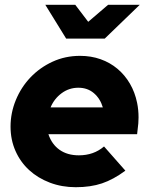

<svg xmlns="http://www.w3.org/2000/svg" viewBox="-20 -770 626 801"><path d="M24 0ZM503 -58Q453 -21 405.5 -5Q358 11 296 11Q238 11 188 -8Q138 -27 101.5 -60.5Q65 -94 44.5 -140.5Q24 -187 24 -242Q24 -299 46 -352.5Q68 -406 107 -447Q146 -488 199 -512.5Q252 -537 314 -537Q360 -537 399.5 -523Q439 -509 470 -483Q501 -457 522 -421Q543 -385 552 -341Q558 -312 558 -280Q558 -269 557 -255Q556 -241 552 -210H182Q196 -168 228.5 -145Q261 -122 309 -122Q371 -122 414 -159Q437 -133 458.5 -108.5Q480 -84 503 -58ZM307 -404Q268 -404 237 -381Q206 -358 191 -322H409Q398 -359 371.5 -381.5Q345 -404 307 -404ZM294 -750 348 -679 431 -750H563L417 -609H256L169 -750Z"/></svg>

Font: Rosa Sans Black
Style: Italic
Weight: 900
Italic angle: -12°
Designer: Pentagram / MCKL
Foundry: Pentagram / MCKL
Version: Version 1.005;September 16, 2019;FontCreator 11.5.0.2425 64-